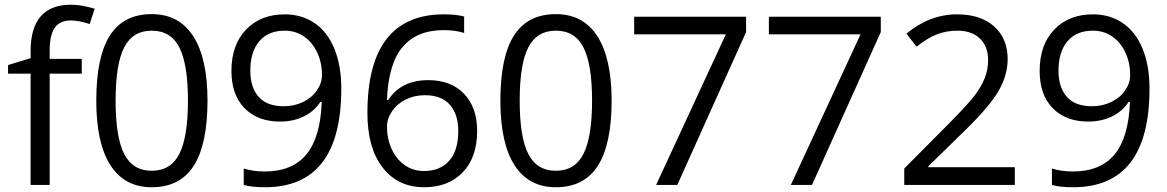

<svg xmlns="http://www.w3.org/2000/svg" viewBox="-20 -785 4953 815"><path d="M327.1 -472.2H190.9V0H109.9V-472.2H14.2V-508.8L109.9 -538.1V-567.9Q109.9 -765.1 282.2 -765.1Q324.7 -765.1 381.8 -748L360.8 -683.1Q314 -698.2 280.8 -698.2Q234.9 -698.2 212.9 -667.7Q190.9 -637.2 190.9 -569.8V-535.2H327.1Z M860.8 -357.9Q860.8 -172.9 802.5 -81.5Q744.1 9.8 624 9.8Q508.8 9.8 448.7 -83.7Q388.7 -177.2 388.7 -357.9Q388.7 -544.4 446.8 -634.8Q504.9 -725.1 624 -725.1Q740.2 -725.1 800.5 -630.9Q860.8 -536.6 860.8 -357.9ZM470.7 -357.9Q470.7 -202.1 507.3 -131.1Q543.9 -60.1 624 -60.1Q705.1 -60.1 741.5 -132.1Q777.8 -204.1 777.8 -357.9Q777.8 -511.7 741.5 -583.3Q705.1 -654.8 624 -654.8Q543.9 -654.8 507.3 -584.2Q470.7 -513.7 470.7 -357.9Z M1428.7 -409.2Q1428.7 9.8 1104.5 9.8Q1047.9 9.8 1014.6 0V-69.8Q1053.7 -57.1 1103.5 -57.1Q1220.7 -57.1 1280.5 -129.6Q1340.3 -202.1 1345.7 -352.1H1339.8Q1313 -311.5 1268.6 -290.3Q1224.1 -269 1168.5 -269Q1073.7 -269 1018.1 -325.7Q962.4 -382.3 962.4 -483.9Q962.4 -595.2 1024.7 -659.7Q1086.9 -724.1 1188.5 -724.1Q1261.2 -724.1 1315.7 -686.8Q1370.1 -649.4 1399.4 -577.9Q1428.7 -506.3 1428.7 -409.2ZM1188.5 -654.8Q1118.7 -654.8 1080.6 -609.9Q1042.5 -564.9 1042.5 -484.9Q1042.5 -414.6 1077.6 -374.3Q1112.8 -334 1184.6 -334Q1229 -334 1266.4 -352.1Q1303.7 -370.1 1325.2 -401.4Q1346.7 -432.6 1346.7 -466.8Q1346.7 -518.1 1326.7 -561.5Q1306.6 -605 1270.8 -629.9Q1234.9 -654.8 1188.5 -654.8Z M1539.6 -305.2Q1539.6 -515.6 1621.3 -619.9Q1703.1 -724.1 1863.3 -724.1Q1918.5 -724.1 1950.2 -714.8V-645Q1912.6 -657.2 1864.3 -657.2Q1749.5 -657.2 1689 -585.7Q1628.4 -514.2 1622.6 -360.8H1628.4Q1682.1 -444.8 1798.3 -444.8Q1894.5 -444.8 1950 -386.7Q2005.4 -328.6 2005.4 -229Q2005.4 -117.7 1944.6 -54Q1883.8 9.8 1780.3 9.8Q1669.4 9.8 1604.5 -73.5Q1539.6 -156.7 1539.6 -305.2ZM1779.3 -59.1Q1848.6 -59.1 1887 -102.8Q1925.3 -146.5 1925.3 -229Q1925.3 -299.8 1889.6 -340.3Q1854 -380.9 1783.2 -380.9Q1739.3 -380.9 1702.6 -362.8Q1666 -344.7 1644.3 -313Q1622.6 -281.2 1622.6 -247.1Q1622.6 -196.8 1642.1 -153.3Q1661.6 -109.9 1697.5 -84.5Q1733.4 -59.1 1779.3 -59.1Z M2576.2 -357.9Q2576.2 -172.9 2517.8 -81.5Q2459.5 9.8 2339.4 9.8Q2224.1 9.8 2164.1 -83.7Q2104 -177.2 2104 -357.9Q2104 -544.4 2162.1 -634.8Q2220.2 -725.1 2339.4 -725.1Q2455.6 -725.1 2515.9 -630.9Q2576.2 -536.6 2576.2 -357.9ZM2186 -357.9Q2186 -202.1 2222.7 -131.1Q2259.3 -60.1 2339.4 -60.1Q2420.4 -60.1 2456.8 -132.1Q2493.2 -204.1 2493.2 -357.9Q2493.2 -511.7 2456.8 -583.3Q2420.4 -654.8 2339.4 -654.8Q2259.3 -654.8 2222.7 -584.2Q2186 -513.7 2186 -357.9Z M2765.1 0 3061 -639.2H2671.9V-713.9H3147V-648.9L2855 0Z M3336.9 0 3632.8 -639.2H3243.7V-713.9H3718.8V-648.9L3426.8 0Z M4287.6 0H3818.4V-69.8L4006.3 -258.8Q4092.3 -345.7 4119.6 -382.8Q4147 -419.9 4160.6 -455.1Q4174.3 -490.2 4174.3 -530.8Q4174.3 -587.9 4139.6 -621.3Q4105 -654.8 4043.5 -654.8Q3999 -654.8 3959.2 -640.1Q3919.4 -625.5 3870.6 -586.9L3827.6 -642.1Q3926.3 -724.1 4042.5 -724.1Q4143.1 -724.1 4200.2 -672.6Q4257.3 -621.1 4257.3 -534.2Q4257.3 -466.3 4219.2 -399.9Q4181.2 -333.5 4076.7 -231.9L3920.4 -79.1V-75.2H4287.6Z M4859.4 -409.2Q4859.4 9.8 4535.2 9.8Q4478.5 9.8 4445.3 0V-69.8Q4484.4 -57.1 4534.2 -57.1Q4651.4 -57.1 4711.2 -129.6Q4771 -202.1 4776.4 -352.1H4770.5Q4743.7 -311.5 4699.2 -290.3Q4654.8 -269 4599.1 -269Q4504.4 -269 4448.7 -325.7Q4393.1 -382.3 4393.1 -483.9Q4393.1 -595.2 4455.3 -659.7Q4517.6 -724.1 4619.1 -724.1Q4691.9 -724.1 4746.3 -686.8Q4800.8 -649.4 4830.1 -577.9Q4859.4 -506.3 4859.4 -409.2ZM4619.1 -654.8Q4549.3 -654.8 4511.2 -609.9Q4473.1 -564.9 4473.1 -484.9Q4473.1 -414.6 4508.3 -374.3Q4543.5 -334 4615.2 -334Q4659.7 -334 4697 -352.1Q4734.4 -370.1 4755.9 -401.4Q4777.3 -432.6 4777.3 -466.8Q4777.3 -518.1 4757.3 -561.5Q4737.3 -605 4701.4 -629.9Q4665.5 -654.8 4619.1 -654.8Z"/></svg>

Font: f09607729
Style: Regular
Weight: 400
Foundry: Ascender Corporation
Version: Version 1.10